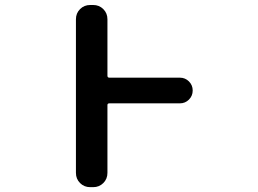

<svg xmlns="http://www.w3.org/2000/svg" viewBox="-20 -775 1040 774"><path d="M343.8 -20.5Q319.3 -20.5 302.7 -37.1Q286.1 -53.7 286.1 -78.1V-697.3Q286.1 -721.7 302.7 -738.3Q319.3 -754.9 343.8 -754.9H355.5Q379.9 -754.9 396.5 -738.3Q413.1 -721.7 413.1 -697.3V-469.7Q413.1 -461.9 420.9 -461.9H705.1Q726.6 -461.9 741.7 -446.8Q756.8 -431.6 756.8 -410.2Q756.8 -388.7 741.7 -373.5Q726.6 -358.4 705.1 -358.4H420.9Q413.1 -358.4 413.1 -351.6V-78.1Q413.1 -53.7 396.5 -37.1Q379.9 -20.5 355.5 -20.5Z"/></svg>

Font: Rounded Mgen+ 1mn medium
Style: Regular
Weight: 500
Designer: [Source Han Sans]
Ryoko NISHIZUKA  (kana & ideographs); Paul D. Hunt (Latin, Greek & Cyrillic); Wenlong ZHANG  (bopomofo
Version: Version 1.059.20150602